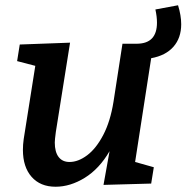

<svg xmlns="http://www.w3.org/2000/svg" viewBox="-20 -698 708 729"><path d="M554 -477 493 -83 564 -63 554 -1 373 4 396 -124Q357 -57 302 -23Q247 11 191 11Q133 11 100 -26.5Q67 -64 67 -129Q67 -149 70 -170L114 -448L45 -466L55 -529L246 -536L192 -197Q188 -167 188 -157Q188 -121 202.5 -102Q217 -83 244 -83Q277 -83 311 -108.5Q345 -134 372 -185.5Q399 -237 411 -312L445 -532H501Q576 -533 576 -612Q576 -635 570 -662L656 -678Q668 -639 668 -606Q668 -554 638.5 -520.5Q609 -487 554 -477Z"/></svg>

Font: Bitter Pro SemiBold
Style: Italic
Weight: 600
Italic angle: -9°
Designer: Sol Matas, and Bitter project Authors
Foundry: Sol Matas
Version: Version 1.010